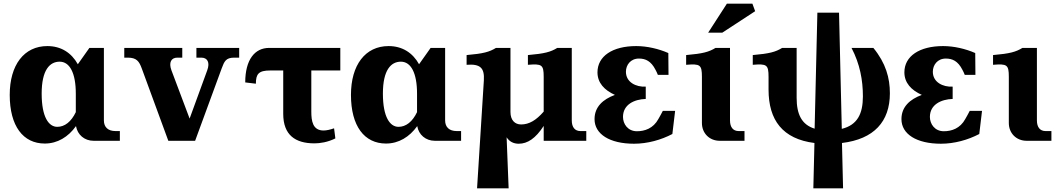

<svg xmlns="http://www.w3.org/2000/svg" viewBox="-20 -767 5778 1046"><path d="M393 -257V-156C368 -104 333 -76 292 -76C246 -76 207 -128 207 -257C207 -386 251 -431 305 -431C360 -431 393 -369 393 -257ZM33 -250C33 -80 106 15 224 15C293 15 352 -21 394 -80C402 -33 440 0 490 0H633V-53H609C569 -53 546 -74 546 -111V-506H467L404 -417C369 -480 312 -516 238 -516C111 -516 33 -413 33 -250Z M752 -395 897 0H1043L1188 -395C1202 -432 1210 -453 1256 -453H1283V-506H1050V-453H1077C1110 -453 1125 -427 1109 -384L1013 -121L914 -384C898 -427 913 -453 946 -453H973V-506H657V-453H676C724 -453 738 -433 752 -395Z M1676 -159V-383H1834V-506H1446C1368 -506 1316 -442 1316 -318L1374 -311C1374 -364 1389 -383 1452 -383H1523V-147C1523 -31 1589 14 1693 14C1723 14 1765 8 1807 -13L1800 -68C1780 -61 1759 -56 1743 -56C1683 -56 1676 -109 1676 -159Z M2252 -257V-156C2227 -104 2192 -76 2151 -76C2105 -76 2066 -128 2066 -257C2066 -386 2110 -431 2164 -431C2219 -431 2252 -369 2252 -257ZM1892 -250C1892 -80 1965 15 2083 15C2152 15 2211 -21 2253 -80C2261 -33 2299 0 2349 0H2492V-53H2468C2428 -53 2405 -74 2405 -111V-506H2326L2263 -417C2228 -480 2171 -516 2097 -516C1970 -516 1892 -413 1892 -250Z M3095 -111V-506H3016C2980 -484 2948 -475 2856 -467V-414C2932 -420 2942 -415 2942 -348V-159C2901 -112 2863 -89 2819 -89C2785 -89 2761 -112 2761 -157V-506H2682C2646 -484 2614 -475 2522 -467V-414C2598 -420 2620 -396 2616 -329L2579 259H2751L2740 -19C2755 4 2777 16 2806 16C2854 16 2898 -13 2942 -81V0H3174V-53H3142C3112 -53 3095 -74 3095 -111Z M3219 -118C3219 -36 3302 16 3434 16C3508 16 3582 -5 3643 -37L3658 -163H3591C3583 -148 3576 -134 3567 -119C3539 -67 3492 -52 3450 -52C3400 -52 3374 -92 3374 -130C3374 -198 3436 -226 3498 -228V-295C3445 -292 3390 -319 3390 -376C3390 -413 3415 -448 3461 -448C3497 -448 3527 -434 3551 -387C3556 -379 3560 -368 3564 -359H3622L3621 -478C3569 -501 3505 -516 3446 -516C3317 -516 3235 -461 3235 -373C3235 -316 3272 -276 3330 -250C3265 -226 3219 -185 3219 -118Z M3957 -111V-506H3878C3842 -484 3810 -475 3718 -467V-414C3794 -420 3804 -415 3804 -348V-97C3804 -41 3845 0 3901 0H4036V-53H4004C3974 -53 3957 -74 3957 -111ZM3838 -589H3915L4094 -706L4079 -747H3940Z M4828 -259C4828 -342 4806 -423 4738 -506H4619C4665 -418 4681 -330 4681 -242C4681 -147 4651 -86 4566 -65L4551 -698H4433L4418 -66C4347 -88 4320 -145 4320 -234V-506H4241C4205 -484 4173 -475 4081 -467V-414C4157 -420 4167 -415 4167 -348V-279C4167 -112 4244 -10 4417 12L4411 259H4573L4567 12C4741 -9 4828 -104 4828 -259Z M4891 -118C4891 -36 4974 16 5106 16C5180 16 5254 -5 5315 -37L5330 -163H5263C5255 -148 5248 -134 5239 -119C5211 -67 5164 -52 5122 -52C5072 -52 5046 -92 5046 -130C5046 -198 5108 -226 5170 -228V-295C5117 -292 5062 -319 5062 -376C5062 -413 5087 -448 5133 -448C5169 -448 5199 -434 5223 -387C5228 -379 5232 -368 5236 -359H5294L5293 -478C5241 -501 5177 -516 5118 -516C4989 -516 4907 -461 4907 -373C4907 -316 4944 -276 5002 -250C4937 -226 4891 -185 4891 -118Z M5629 -111V-506H5550C5514 -484 5482 -475 5390 -467V-414C5466 -420 5476 -415 5476 -348V-97C5476 -41 5517 0 5573 0H5708V-53H5676C5646 -53 5629 -74 5629 -111Z"/></svg>

Font: LT Superior Serif ExtraBold
Style: Regular
Weight: 800
Designer: Daniel Lyons
Foundry: LyonsType
Version: Version 2.120;FEAKit 1.0